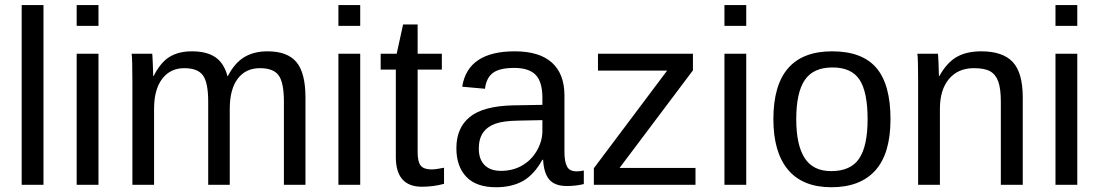

<svg xmlns="http://www.w3.org/2000/svg" viewBox="-20 -745 4430 774"><path d="M67.4 0V-724.6H155.3V0Z M289.1 -640.6V-724.6H377V-640.6ZM289.1 0V-528.3H377V0Z M819.3 0V-335Q819.3 -411.6 798.3 -440.9Q777.3 -470.2 722.7 -470.2Q666.5 -470.2 633.8 -427.2Q601.1 -384.3 601.1 -306.2V0H513.7V-415.5Q513.7 -507.8 510.7 -528.3H593.8Q594.2 -525.9 594.7 -515.1Q595.2 -504.4 595.9 -490.5Q596.7 -476.6 597.7 -438H599.1Q627.4 -494.1 664.1 -516.1Q700.7 -538.1 753.4 -538.1Q813.5 -538.1 848.4 -514.2Q883.3 -490.2 897 -438H898.4Q925.8 -491.2 964.6 -514.6Q1003.4 -538.1 1058.6 -538.1Q1138.7 -538.1 1175 -494.6Q1211.4 -451.2 1211.4 -352.1V0H1124.5V-335Q1124.5 -411.6 1103.5 -440.9Q1082.5 -470.2 1027.8 -470.2Q970.2 -470.2 938.2 -427.5Q906.2 -384.8 906.2 -306.2V0Z M1344.2 -640.6V-724.6H1432.1V-640.6ZM1344.2 0V-528.3H1432.1V0Z M1770 -3.9Q1726.6 7.8 1681.2 7.8Q1575.7 7.8 1575.7 -111.8V-464.4H1514.6V-528.3H1579.1L1605 -646.5H1663.6V-528.3H1761.2V-464.4H1663.6V-130.9Q1663.6 -92.8 1676 -77.4Q1688.5 -62 1719.2 -62Q1736.8 -62 1770 -68.8Z M1979.5 9.8Q1899.9 9.8 1859.9 -32.2Q1819.8 -74.2 1819.8 -147.5Q1819.8 -229.5 1873.8 -273.4Q1927.7 -317.4 2047.9 -320.3L2166.5 -322.3V-351.1Q2166.5 -415.5 2139.2 -443.4Q2111.8 -471.2 2053.2 -471.2Q1994.1 -471.2 1967.3 -451.2Q1940.4 -431.2 1935.1 -387.2L1843.3 -395.5Q1865.7 -538.1 2055.2 -538.1Q2154.8 -538.1 2205.1 -492.4Q2255.4 -446.8 2255.4 -360.4V-132.8Q2255.4 -93.8 2265.6 -74Q2275.9 -54.2 2304.7 -54.2Q2317.4 -54.2 2333.5 -57.6V-2.9Q2300.3 4.9 2265.6 4.9Q2216.8 4.9 2194.6 -20.8Q2172.4 -46.4 2169.4 -101.1H2166.5Q2132.8 -40.5 2088.1 -15.4Q2043.5 9.8 1979.5 9.8ZM1999.5 -56.2Q2047.9 -56.2 2085.4 -78.1Q2123 -100.1 2144.8 -138.4Q2166.5 -176.8 2166.5 -217.3V-260.7L2070.3 -258.8Q2008.3 -257.8 1976.3 -246.1Q1944.3 -234.4 1927.2 -210Q1910.2 -185.5 1910.2 -146Q1910.2 -103 1933.3 -79.6Q1956.5 -56.2 1999.5 -56.2Z M2374 0V-66.9L2669.4 -460.4H2390.6V-528.3H2773.4V-461.4L2477.5 -67.9H2783.7V0Z M2900.4 -640.6V-724.6H2988.3V-640.6ZM2900.4 0V-528.3H2988.3V0Z M3569.8 -264.6Q3569.8 -126 3508.8 -58.1Q3447.8 9.8 3331.5 9.8Q3215.8 9.8 3156.7 -60.8Q3097.7 -131.3 3097.7 -264.6Q3097.7 -538.1 3334.5 -538.1Q3455.6 -538.1 3512.7 -471.4Q3569.8 -404.8 3569.8 -264.6ZM3477.5 -264.6Q3477.5 -374 3445.1 -423.6Q3412.6 -473.1 3335.9 -473.1Q3258.8 -473.1 3224.4 -422.6Q3189.9 -372.1 3189.9 -264.6Q3189.9 -160.2 3223.9 -107.7Q3257.8 -55.2 3330.6 -55.2Q3409.7 -55.2 3443.6 -106Q3477.5 -156.7 3477.5 -264.6Z M4014.6 0V-335Q4014.6 -387.2 4004.4 -416Q3994.1 -444.8 3971.7 -457.5Q3949.2 -470.2 3905.8 -470.2Q3842.3 -470.2 3805.7 -426.8Q3769 -383.3 3769 -306.2V0H3681.2V-415.5Q3681.2 -507.8 3678.2 -528.3H3761.2Q3761.7 -525.9 3762.2 -515.1Q3762.7 -504.4 3763.4 -490.5Q3764.2 -476.6 3765.1 -438H3766.6Q3796.9 -492.7 3836.7 -515.4Q3876.5 -538.1 3935.5 -538.1Q4022.5 -538.1 4062.7 -494.9Q4103 -451.7 4103 -352.1V0Z M4234.9 -640.6V-724.6H4322.8V-640.6ZM4234.9 0V-528.3H4322.8V0Z"/></svg>

Font: Liberation Sans
Style: Regular
Weight: 400
Designer: Steve Matteson
Foundry: Ascender Corporation
Version: Version 2.00.1